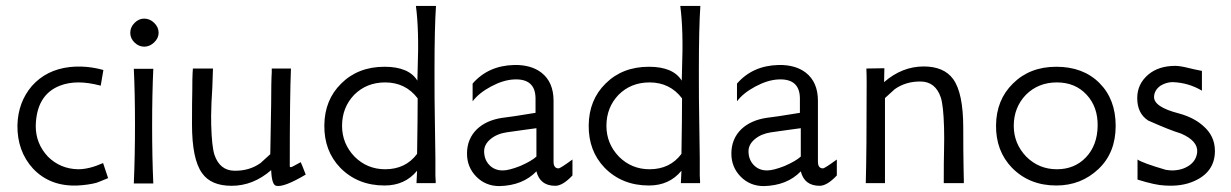

<svg xmlns="http://www.w3.org/2000/svg" viewBox="-20 -620 4168 650"><path d="M329 -68 346 -17Q310 -2 306 -1Q279 6 243 8Q150 12 92 -49Q38 -108 39 -196Q41 -274 88 -329Q137 -384 216 -393Q273 -399 330 -383L321 -330Q279 -341 246 -341Q211 -341 183 -330Q103 -299 101 -193Q101 -134 142 -90Q184 -48 245 -47Q282 -47 329 -68Z M499 1H433Q437 -90 437 -199Q437 -306 433 -387H499Q495 -302 495 -195Q495 -87 499 1ZM517 -509Q517 -491 502 -476.5Q487 -462 468 -462Q450 -462 435.5 -476Q421 -490 421 -509Q421 -528 435.5 -542.5Q450 -557 468 -557Q487 -557 502 -542.5Q517 -528 517 -509Z M1015 -29Q941 15 915 9Q900 6 898 -44Q837 9 764 9Q694 9 664 -34Q630 -81 630 -199Q630 -280 631 -315Q631 -357 632 -372Q633 -385 633 -388H701Q699 -313 696 -274Q694 -221 695 -198Q697 -124 706 -96Q724 -43 773 -42Q824 -41 862 -68L895 -98Q896 -143 898 -269Q898 -303 898.5 -332.5Q899 -362 900 -375V-388H965Q961 -296 961 -56Q963 -54 964 -54Q968 -54 982.5 -62.5Q997 -71 998 -71Q1000 -68 1015 -29Z M1388 -600H1456Q1451 -525 1451 -388V-349Q1451 -280 1452 -227Q1454 -103 1454 -84V-26Q1454 -21 1454.5 -16Q1455 -11 1455 -8Q1455 -5 1455 -2.5Q1455 0 1455 0H1390L1392 -42Q1351 8 1282 8Q1191 8 1132 -52Q1077 -109 1078 -196Q1079 -282 1135 -337Q1192 -394 1282 -394Q1364 -394 1393 -347L1394 -387Q1399 -518 1388 -600ZM1284 -341Q1221 -341 1179 -299Q1138 -256 1138 -194Q1138 -134 1180 -90Q1223 -47 1284 -47Q1353 -47 1392 -99Q1394 -223 1394 -287Q1353 -341 1284 -341Z M1793 -238V-288Q1792 -355 1719 -351Q1683 -349 1642 -327Q1601 -305 1580 -277V-337Q1633 -398 1721 -400Q1778 -401 1813 -374Q1854 -342 1854 -279V-73Q1854 -50 1871 -50Q1877 -50 1918 -80V-26Q1885 9 1860 9Q1808 9 1796 -40Q1750 8 1671 10Q1624 10 1592.5 -22Q1561 -54 1561 -100Q1561 -150 1595 -183Q1627 -213 1680 -221Q1708 -224 1793 -238ZM1796 -90V-186Q1789 -185 1755.5 -180.5Q1722 -176 1695 -172Q1662 -167 1640.5 -149Q1619 -131 1619 -108Q1619 -80 1636.5 -61.5Q1654 -43 1682 -43Q1703 -43 1741 -58Q1780 -75 1796 -90Z M2283 -600H2351Q2346 -525 2346 -388V-349Q2346 -280 2347 -227Q2349 -103 2349 -84V-26Q2349 -21 2349.5 -16Q2350 -11 2350 -8Q2350 -5 2350 -2.5Q2350 0 2350 0H2285L2287 -42Q2246 8 2177 8Q2086 8 2027 -52Q1972 -109 1973 -196Q1974 -282 2030 -337Q2087 -394 2177 -394Q2259 -394 2288 -347L2289 -387Q2294 -518 2283 -600ZM2179 -341Q2116 -341 2074 -299Q2033 -256 2033 -194Q2033 -134 2075 -90Q2118 -47 2179 -47Q2248 -47 2287 -99Q2289 -223 2289 -287Q2248 -341 2179 -341Z M2688 -238V-288Q2687 -355 2614 -351Q2578 -349 2537 -327Q2496 -305 2475 -277V-337Q2528 -398 2616 -400Q2673 -401 2708 -374Q2749 -342 2749 -279V-73Q2749 -50 2766 -50Q2772 -50 2813 -80V-26Q2780 9 2755 9Q2703 9 2691 -40Q2645 8 2566 10Q2519 10 2487.5 -22Q2456 -54 2456 -100Q2456 -150 2490 -183Q2522 -213 2575 -221Q2603 -224 2688 -238ZM2691 -90V-186Q2684 -185 2650.5 -180.5Q2617 -176 2590 -172Q2557 -167 2535.5 -149Q2514 -131 2514 -108Q2514 -80 2531.5 -61.5Q2549 -43 2577 -43Q2598 -43 2636 -58Q2675 -75 2691 -90Z M3243 0H3175Q3175 -76 3176 -113Q3177 -154 3176 -188Q3174 -262 3165 -290Q3147 -343 3098 -344Q3047 -345 3009 -318L2976 -288V0H2911Q2914 -104 2914 -341Q2914 -365 2913 -388L2974 -389L2973 -342Q3034 -395 3107 -395Q3176 -395 3207 -352Q3241 -305 3241 -187Q3241 -104 3242 -58Q3242 -43 3242.5 -30.5Q3243 -18 3243 -8.5Q3243 1 3243 0Z M3757 -194Q3757 -103 3699 -48Q3640 8 3556 8Q3465 8 3406 -52Q3351 -109 3352 -196Q3353 -282 3409 -337Q3466 -394 3556 -394Q3647 -394 3702 -339Q3757 -284 3757 -194ZM3696 -194Q3697 -258 3658.5 -299.5Q3620 -341 3558 -341Q3495 -341 3453 -299Q3412 -256 3412 -194Q3412 -134 3454 -90Q3497 -47 3558 -47Q3618 -47 3656.5 -87.5Q3695 -128 3696 -194Z M4023 -7Q3981 12 3923 8Q3892 7 3831 -12V-80Q3848 -68 3927 -45Q3941 -43 3947 -43Q3981 -43 4005.5 -59.5Q4030 -76 4033 -105Q4036 -143 3978 -168Q3941 -179 3867 -212Q3830 -236 3830 -288Q3830 -336 3868 -368Q3903 -397 3959 -397Q3975 -397 4003 -390Q4023 -385 4049 -380V-313Q4004 -340 3950 -342Q3929 -342 3909 -330Q3888 -315 3887 -293Q3885 -258 3971 -236Q4022 -222 4053 -194Q4093 -160 4093 -109Q4093 -38 4023 -7Z"/></svg>

Font: GFS Neohellenic Rg
Style: Regular
Weight: 400
Designer: Takis Katsoulidis and George D. Matthiopoulos
Foundry: Takis Katsoulidis and George D. Matthiopoulos
Version: Version 1.0